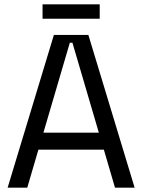

<svg xmlns="http://www.w3.org/2000/svg" viewBox="-20 -860 652 880"><path d="M15 0 227 -700H385L597 0H507L456 -174H156L105 0ZM179 -252H433L312 -664H300ZM175 -774V-840H437V-774Z"/></svg>

Font: Space Mono
Style: Regular
Weight: 400
Monospace: yes
Designer: Colophon Foundry + Benjamin Critton
Foundry: Colophon Foundry & Benjamin Critton
Version: Version 1.003; ttfautohint (v1.8.4.7-5d5b)